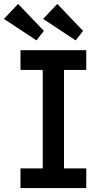

<svg xmlns="http://www.w3.org/2000/svg" viewBox="-34 -955 532 975"><path d="M70 0V-100H183V-600H70V-700H404V-600H291V-100H404V0ZM350 -750 185 -859 257 -935 388 -798ZM58 -935 189 -798 151 -750 -14 -859Z"/></svg>

Font: Our Lexend
Style: Regular
Weight: 400
Designer: Bonnie Shaver-Troup, Thomas Jockin
Foundry: Lexend
Version: Version 1.007